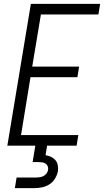

<svg xmlns="http://www.w3.org/2000/svg" viewBox="-20 -755 540 995"><path d="M18 0 140 -735H499L490 -680H192L147 -410H390L381 -355H138L89 -55H386L377 0ZM57 220 66 165H166Q176 165 186 163.5Q196 162 205 157.5Q214 153 221 144Q228 135 229 126Q231 116 227.5 107Q224 98 216.5 93Q209 88 199.5 86.5Q190 85 180 85H149L163 0H224L216 49Q231 52 245 58.5Q259 65 268 76Q277 87 279.5 102.5Q282 118 280 133Q276 153 264.5 171.5Q253 190 235 201Q217 212 197 216Q177 220 157 220Z"/></svg>

Font: Iosevka SS04 Light Oblique
Style: Regular
Weight: 300
Italic angle: -9°
Monospace: yes
Designer: Belleve Invis
Foundry: Belleve Invis
Version: Version 19.0.0; ttfautohint (v1.8.4)